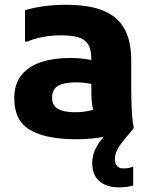

<svg xmlns="http://www.w3.org/2000/svg" viewBox="-20 -582 648 819"><path d="M307 12Q175.3 12 108 -27.7Q40.8 -67.4 40.8 -162.8Q40.8 -223.6 71.4 -261.6Q102 -299.6 155.9 -317.2Q209.8 -334.8 279 -334.8Q312.6 -334.8 340.6 -330.9Q368.7 -327 393.6 -320.8V-218Q379.2 -222.8 354.2 -226.8Q329.3 -230.8 306.2 -230.8Q252.5 -230.8 227.4 -215.7Q202.2 -200.7 202.2 -165.6Q202.2 -131.4 227.6 -117.3Q253 -103.2 299.8 -103.2Q331.4 -103.2 360.3 -109.4Q389.3 -115.5 409.4 -132.1L388.6 -83.4Q382.4 -99.1 378.4 -112.3Q374.5 -125.4 372.4 -139.9Q370.4 -154.4 369.9 -174.8Q369.4 -195.2 369.4 -226.4V-330.8Q369.4 -372.4 355 -394.1Q340.7 -415.8 312.1 -423.5Q283.6 -431.2 241.4 -431.2Q198.2 -431.2 159.8 -423.6Q121.4 -416.1 97.4 -404.8H86.6V-538.6Q122.6 -549.4 167.4 -555.5Q212.3 -561.6 261.8 -561.6Q323 -561.6 373.9 -550.9Q424.8 -540.1 462.2 -513.8Q499.6 -487.5 519.7 -440.7Q539.8 -393.9 539.8 -320.8V-200Q539.8 -178.6 540.7 -147.6Q541.5 -116.7 543.7 -86.8Q545.9 -56.8 550.6 -38.8L547.2 -30.8Q512.1 -18.1 472.8 -8.4Q433.5 1.3 391.6 6.6Q349.6 12 307 12ZM373.4 114Q373.4 81.5 387 53.9Q400.5 26.3 420.8 3.3Q441 -19.6 461.1 -38.8L547.2 -30.8Q509.9 11.7 490 40.3Q470 68.9 470 98Q470 113.9 478.7 125.1Q487.3 136.4 505.6 136.4Q516 136.4 525.4 135.1Q534.7 133.8 544.8 129.8H548.2V209.2Q536.1 213.2 519.7 215.2Q503.3 217.2 486.5 217.2Q434.6 217.2 404 190.8Q373.4 164.4 373.4 114Z"/></svg>

Font: Kufam
Style: Regular
Weight: 400
Designer: Wael Morcos, Artur Schmal
Foundry: Original Type
Version: Version 1.301; ttfautohint (v1.8.3)